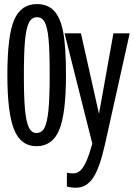

<svg xmlns="http://www.w3.org/2000/svg" viewBox="-20 -687 640 915"><path d="M342.8 207.5Q317.4 207.5 298.8 202.1V136.2Q312.5 139.2 329.1 139.2Q356.9 139.2 376.2 110.1Q395.5 81.1 413.6 18.6L419.9 -2.4L287.6 -528.3H365.7L451.7 -144.5L520.5 -528.3H598.1L480.5 0Q455.1 114.3 423.3 160.9Q391.6 207.5 342.8 207.5ZM294.4 -329.6Q294.4 -144.5 262 -67.4Q229.5 9.8 153.8 9.8Q79.6 9.8 47.4 -68.8Q15.1 -147.5 15.1 -329.6Q15.1 -517.6 47.6 -592.5Q80.1 -667.5 155.3 -667.5Q207.5 -667.5 237.5 -635.5Q267.6 -603.5 281 -534.9Q294.4 -466.3 294.4 -329.6ZM216.8 -329.6Q216.8 -445.8 211.4 -501Q206.1 -556.2 193.4 -580.6Q180.7 -605 156.2 -605Q130.9 -605 117.9 -579.1Q105 -553.2 99.4 -496.1Q93.8 -439 93.8 -329.6Q93.8 -222.7 99.1 -165Q104.5 -107.4 117.2 -80.3Q129.9 -53.2 153.3 -53.2Q179.2 -53.2 192.1 -78.4Q205.1 -103.5 210.9 -161.9Q216.8 -220.2 216.8 -329.6Z"/></svg>

Font: Cousine
Style: Regular
Weight: 400
Monospace: yes
Designer: Steve Matteson
Foundry: Ascender Corporation
Version: Version 1.20